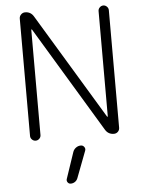

<svg xmlns="http://www.w3.org/2000/svg" viewBox="-64 -803 808 1092"><g transform="rotate(-5 340.5 -257.5)"><path d="M371.1 28.3Q382.8 28.3 390.1 38.6Q397.5 48.8 392.6 60.5L335 211.9Q330.1 224.6 319.3 231.9Q308.6 239.3 294.9 239.3Q284.2 239.3 277.8 230.5Q271.5 221.7 274.4 211.9L325.2 61.5Q330.1 46.9 342.8 37.6Q355.5 28.3 371.1 28.3ZM147.5 -50.8Q147.5 -39.1 138.7 -30.3Q129.9 -21.5 117.7 -21.5Q105.5 -21.5 96.7 -30.3Q87.9 -39.1 87.9 -50.8V-720.7Q87.9 -734.4 97.7 -744.1Q107.4 -753.9 121.1 -753.9Q153.3 -753.9 169.9 -725.6L534.2 -122.1Q535.2 -121.1 536.6 -121.6Q538.1 -122.1 538.1 -123V-724.6Q538.1 -736.3 546.9 -745.1Q555.7 -753.9 567.4 -753.9Q579.1 -753.9 587.9 -745.1Q596.7 -736.3 596.7 -724.6V-53.7Q596.7 -40 587.4 -30.8Q578.1 -21.5 564.5 -21.5Q532.2 -21.5 515.6 -48.8L151.4 -653.3Q150.4 -654.3 148.9 -653.8Q147.5 -653.3 147.5 -652.3Z"/></g></svg>

Font: irohamaru Light
Style: Regular
Weight: 200
Designer: [Source Han Sans]
Ryoko NISHIZUKA  (kana & ideographs); Paul D. Hunt (Latin, Greek & Cyrillic); Wenlong ZHANG  (bopomofo
Version: Version 1.01